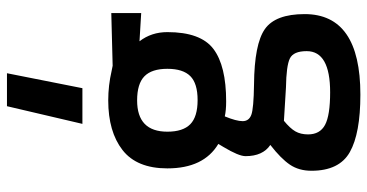

<svg xmlns="http://www.w3.org/2000/svg" viewBox="-278 -570 1080 565"><g transform="rotate(-90 262.5 -288.0)"><path d="M329 -808 285 -586H180L232 -808ZM503 68Q503 232 266 232Q152 232 97 201Q42 170 42 88Q42 51 60 24.5Q78 -2 118 -33Q85 -55 85 -106Q85 -126 112 -171L121 -186Q49 -229 49 -336Q49 -426 103 -468Q157 -510 249 -510Q293 -510 336 -500L351 -497L506 -501V-413L423 -418Q450 -383 450 -336Q450 -238 400.5 -200.5Q351 -163 246 -163Q220 -163 202 -167Q188 -133 188 -114.5Q188 -96 206.5 -89Q225 -82 296 -81Q415 -80 459 -49Q503 -18 503 68ZM149 78Q149 113 177 128Q205 143 273 143Q394 143 394 74Q394 35 372.5 24.5Q351 14 287 13L189 7Q167 25 158 40.5Q149 56 149 78ZM249 -425Q157 -425 157 -336Q157 -290 179 -268.5Q201 -247 250 -247Q299 -247 320.5 -268.5Q342 -290 342 -336Q342 -382 320 -403.5Q298 -425 249 -425Z"/></g></svg>

Font: TitilliumWebSemiBold
Style: Bold
Weight: 600
Version: Version 1.001;PS 57.000;hotconv 1.0.70;makeotf.lib2.5.55311